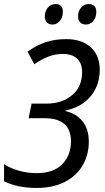

<svg xmlns="http://www.w3.org/2000/svg" viewBox="-33 -917 517 947"><path d="M-13 -23V-107Q18 -87 60.5 -75Q103 -63 148 -63Q231 -63 274 -107Q317 -151 317 -220Q317 -334 186 -334H108L123 -406H197Q273 -406 322.5 -447.5Q372 -489 372 -562Q372 -605 347 -628Q322 -651 277 -651Q240 -651 206 -638Q172 -625 136 -600L103 -662Q147 -694 192.5 -709Q238 -724 294 -724Q371 -724 415 -683.5Q459 -643 459 -573Q459 -496 414 -442Q369 -388 290 -372V-369Q342 -358 373.5 -319.5Q405 -281 405 -218Q405 -154 375 -102Q345 -50 287 -20Q229 10 149 10Q53 10 -13 -23ZM188 -836Q188 -861 202.5 -879Q217 -897 241 -897Q277 -897 277 -859Q277 -831 262 -813.5Q247 -796 226 -796Q208 -796 198 -806.5Q188 -817 188 -836ZM352 -836Q352 -861 366.5 -879Q381 -897 405 -897Q423 -897 432.5 -887Q442 -877 442 -859Q442 -831 427 -813.5Q412 -796 391 -796Q373 -796 362.5 -806.5Q352 -817 352 -836Z"/></svg>

Font: Noto Sans UI Narrow
Style: Italic
Weight: 400
Width: 4
Italic angle: -12°
Designer: Monotype Design Team
Foundry: Monotype Imaging Inc.
Version: Version 1.001